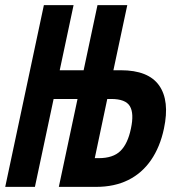

<svg xmlns="http://www.w3.org/2000/svg" viewBox="-63 -730 683 750"><path d="M166.8 0 317.8 -710H434.2L380 -455.6H409Q516.6 -455.6 558.6 -396.1Q600.6 -336.6 577.4 -227.6Q562.2 -155.8 526.9 -104.6Q491.6 -53.4 437.8 -26.7Q384 0 312.2 0ZM-42.6 0 108.4 -710H224.4L73.4 0ZM127.8 -343.4 151.8 -455.6H315.8L291.8 -343.4ZM307.2 -112.2H322.4Q378.8 -112.2 407.5 -140.4Q436.2 -168.6 448.4 -227.6Q461.2 -286.8 444.4 -315.1Q427.6 -343.4 371.2 -343.4H356Z"/></svg>

Font: Geist Mono
Style: Italic
Weight: 400
Italic angle: -12°
Monospace: yes
Designer: Basement.studio, Andrés Briganti, Mateo Zaragoza
Foundry: Basement.studio, Vercel, Andrés Briganti, Guido Ferreyra, Mateo Zaragoza
Version: Version 1.500